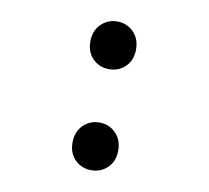

<svg xmlns="http://www.w3.org/2000/svg" viewBox="-64 -586 729 670"><g transform="rotate(10 300.0 -251.5)"><path d="M300 -346Q266 -346 242.5 -369Q219 -392 219 -430Q219 -468 242.5 -491.5Q266 -515 300 -515Q334 -515 357.5 -491.5Q381 -468 381 -430Q381 -392 357.5 -369Q334 -346 300 -346ZM300 12Q266 12 242.5 -11Q219 -34 219 -72Q219 -110 242.5 -133.5Q266 -157 300 -157Q334 -157 357.5 -133.5Q381 -110 381 -72Q381 -34 357.5 -11Q334 12 300 12Z"/></g></svg>

Font: Source Code Pro
Style: Regular
Weight: 400
Monospace: yes
Designer: Paul D. Hunt, Teo Tuominen
Foundry: Adobe Systems Incorporated
Version: Version 2.030;PS 1.000;hotconv 16.6.51;makeotf.lib2.5.65220